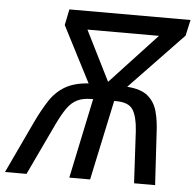

<svg xmlns="http://www.w3.org/2000/svg" viewBox="-91 -766 834 818"><g transform="rotate(5 325.5 -357.0)"><path d="M-40 0 64 -221Q90 -276 116.5 -316.5Q143 -357 182 -380Q221 -403 282 -407L159 -646L173 -714H691L676 -646L447 -407Q506 -403 535.5 -378.5Q565 -354 576 -314Q587 -274 589 -222L602 0H512L500 -223Q496 -284 477.5 -313Q459 -342 406 -342H397L324 0H235L307 -342H301Q265 -342 240.5 -330.5Q216 -319 197 -292.5Q178 -266 156 -220L52 0ZM364 -421 563 -635H257Z"/></g></svg>

Font: Manna Sans
Style: Italic
Weight: 400
Italic angle: -12°
Designer: Monotype Design Team
Foundry: Monotype Imaging Inc.
Version: Version 2.001.1; ttfautohint (v1.8.2)